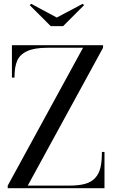

<svg xmlns="http://www.w3.org/2000/svg" viewBox="-20 -987 607 1007"><path d="M278 -895 413.5 -967 421 -960 311 -850H246L136 -960L143.5 -967ZM42.5 -750H520.5V-736.5L125.5 -13.5H342.5Q394 -13.5 427.2 -23Q460.5 -32.5 480 -54.5Q499.5 -76.5 507 -108.5Q514.5 -140.5 514.5 -190H528V0H20.5V-13.5L415.5 -736.5H228.5Q161 -736.5 122.8 -719Q84.5 -701.5 70.2 -668.8Q56 -636 56 -580H42.5Z"/></svg>

Font: Bodoni* 16pt
Style: Regular
Weight: 400
Version: Version 2.3